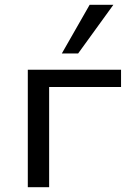

<svg xmlns="http://www.w3.org/2000/svg" viewBox="-20 -781 543 801"><path d="M96 0V-490H485V-418H185V0ZM238 -558 354 -761H453L306 -558Z"/></svg>

Font: Nunito Sans 10pt SemiExpanded
Style: Regular
Weight: 400
Width: 6
Designer: Vernon Adams
Foundry: Vernon Adams
Version: Version 3.101;gftools[0.9.27]